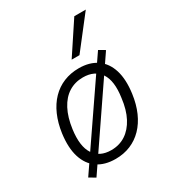

<svg xmlns="http://www.w3.org/2000/svg" viewBox="-188 -850 905 999"><g transform="rotate(-30 264.5 -350.5)"><path d="M231 8Q166 8 123 -21.5Q80 -51 62 -108Q44 -165 55 -247Q63 -305 83.5 -351.5Q104 -398 135.5 -430.5Q167 -463 208.5 -480Q250 -497 299 -497Q364 -497 407 -467Q450 -437 467.5 -380.5Q485 -324 474 -243Q466 -184 445.5 -137.5Q425 -91 393.5 -58.5Q362 -26 321 -9Q280 8 231 8ZM234 -43Q283 -43 320.5 -67.5Q358 -92 382.5 -138.5Q407 -185 415 -252Q429 -348 396.5 -396.5Q364 -445 294 -445Q246 -445 208.5 -421.5Q171 -398 146.5 -351.5Q122 -305 113 -238Q100 -141 132.5 -92Q165 -43 234 -43ZM95 42 58 20 434 -529 470 -508ZM290 -554 415 -743H484L337 -554Z"/></g></svg>

Font: Nunito Sans 10pt SemiCondensed Light
Style: Italic
Weight: 300
Width: 4
Italic angle: -9°
Designer: Vernon Adams
Foundry: Vernon Adams
Version: Version 3.101;gftools[0.9.27]